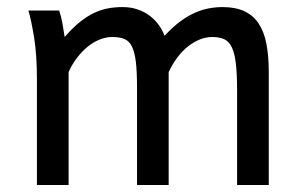

<svg xmlns="http://www.w3.org/2000/svg" viewBox="-20 -528 863 548"><path d="M461.4 0H371.1V-278.3Q371.1 -323.7 367.7 -351.8Q364.3 -379.9 356.2 -395.8Q348.1 -411.6 334.5 -417Q320.8 -422.4 300.3 -422.4Q282.2 -422.4 264.2 -415Q246.1 -407.7 229.7 -394.3Q213.4 -380.9 199.5 -362.5Q185.5 -344.2 175.8 -322.3V0H85.4V-300.3Q85.4 -372.6 77.1 -422.6Q68.8 -472.7 61 -498H148.9Q154.3 -482.4 158.2 -461.2Q162.1 -439.9 164.6 -422.4Q187 -448.2 207.5 -464.8Q228 -481.4 248.3 -491Q268.6 -500.5 288.6 -504.2Q308.6 -507.8 329.6 -507.8Q353.5 -507.8 373 -501Q392.6 -494.1 407.5 -482.9Q422.4 -471.7 433.1 -456.8Q443.8 -441.9 449.7 -425.8Q472.7 -450.7 494.1 -466.6Q515.6 -482.4 536.1 -491.5Q556.6 -500.5 576.4 -504.2Q596.2 -507.8 615.2 -507.8Q652.3 -507.8 677.7 -495.8Q703.1 -483.9 718.5 -460.4Q733.9 -437 740.5 -402.3Q747.1 -367.7 747.1 -322.3V0H656.7V-268.6Q656.7 -315.9 653.3 -345.7Q649.9 -375.5 641.8 -392.6Q633.8 -409.7 620.1 -416Q606.4 -422.4 585.9 -422.4Q567.9 -422.4 550.3 -415.3Q532.7 -408.2 516.4 -395.3Q500 -382.3 486.1 -363.8Q472.2 -345.2 461.4 -322.3Z"/></svg>

Font: Andika Am
Style: Regular
Weight: 400
Designer: Victor Gaultney, Annie Olsen, Julie Remington, Don Collingsworth, Eric Hays, Becca Hirsbrunner
Foundry: SIL International
Version: Version 5.000